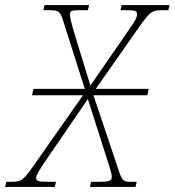

<svg xmlns="http://www.w3.org/2000/svg" viewBox="-71 -734 686 754"><path d="M-51 0H144L149 -20H124C76 -20 71 -23 71 -37C71 -44 78 -59 113 -110L274 -345L348 -113C362 -71 368 -49 368 -40C368 -24 359 -20 316 -20H287L282 0H461L466 -20H443C414 -20 408 -24 394 -68L296 -360H508L513 -385H305L465 -613C520 -692 524 -694 572 -694H590L595 -714H407L402 -694H422C463 -694 467 -691 467 -677C467 -665 460 -653 438 -621L284 -398L222 -600C209 -644 204 -662 204 -677C204 -691 208 -694 242 -694H274L279 -714H104L99 -694H116C163 -694 165 -691 180 -643L262 -385H60L55 -360H255L67 -92C19 -24 15 -20 -29 -20H-46Z"/></svg>

Font: Noto Serif SemiCondensed Thin
Style: Italic
Weight: 100
Width: 4
Italic angle: -12°
Designer: Monotype Design Team
Foundry: Monotype Imaging Inc.
Version: Version 2.013